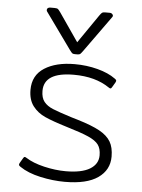

<svg xmlns="http://www.w3.org/2000/svg" viewBox="-53 -771 612 829"><g transform="rotate(5 253.0 -357.0)"><path d="M231 -555 119 -711Q117 -713 117 -718Q117 -723 121 -726Q125 -729 131 -729H150Q161 -729 165 -725.5Q169 -722 176 -712L260 -590L344 -712Q351 -722 355 -725.5Q359 -729 370 -729H389Q397 -729 401.5 -723Q406 -717 401 -711L289 -555Q281 -544 277.5 -541Q274 -538 266 -538H254Q246 -538 242.5 -541Q239 -544 231 -555ZM63 -33Q57 -37 56 -40Q55 -43 58 -49L71 -71Q74 -77 78 -77Q80 -77 85 -74Q116 -54 165 -42.5Q214 -31 259 -31Q328 -31 363.5 -52.5Q399 -74 399 -112Q399 -141 386.5 -158Q374 -175 342.5 -189Q311 -203 244 -223Q185 -241 151.5 -256Q118 -271 97.5 -298Q77 -325 77 -368Q77 -431 127 -463Q177 -495 258 -495Q310 -495 357.5 -482.5Q405 -470 435 -448Q441 -444 442 -441Q443 -438 440 -432L427 -410Q424 -404 420 -404Q417 -404 413 -407Q352 -449 258 -449Q129 -449 129 -368Q129 -338 142.5 -321Q156 -304 181.5 -293.5Q207 -283 264 -265Q273 -263 291 -257Q354 -238 387.5 -219.5Q421 -201 436 -176Q451 -151 451 -111Q451 -53 402.5 -19Q354 15 259 15Q207 15 152.5 3Q98 -9 63 -33Z"/></g></svg>

Font: Mitr ExtraLight
Style: Regular
Weight: 275
Designer: Thanarat Vachiruckul
Foundry: Cadson Demak Co.,Ltd.
Version: Version 1.001